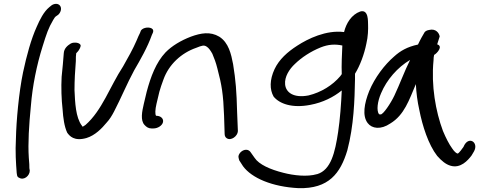

<svg xmlns="http://www.w3.org/2000/svg" viewBox="-20 -716 2524 1000"><path d="M80 210C105 225 135 199 135 173V172L133 160C133 151 133 132 130 105C125 30 131 -65 141 -166C149 -267 171 -377 202 -475C222 -539 232 -570 257 -612C264 -624 268 -629 269 -629L270 -630L283 -639C290 -645 295 -654 297 -663C301 -682 289 -696 272 -696C263 -696 253 -692 247 -687L236 -678C208 -655 187 -613 171 -576C142 -512 119 -428 100 -339C78 -233 65 -86 63 4C59 78 63 132 67 185C69 207 74 207 80 210Z M312 -437C310 -401 305 -359 301 -316C298 -261 300 -198 306 -146C309 -101 315 -57 330 -25C342 -8 366 21 430 3C476 -11 511 -48 535 -77C551 -94 563 -114 574 -135C610 -204 642 -282 679 -350C711 -405 748 -469 771 -534L776 -545C778 -550 780 -557 775 -564C762 -578 725 -574 714 -557L709 -544C705 -536 698 -522 691 -504C673 -462 646 -414 621 -370C552 -265 512 -141 425 -65C420 -62 415 -58 411 -56L407 -60V-62H406C374 -105 371 -181 368 -247C368 -297 371 -349 375 -398C375 -416 375 -426 377 -439C381 -443 395 -455 400 -476C402 -485 390 -494 371 -494C364 -494 358 -494 348 -489C332 -479 313 -464 312 -437Z M733 -65C742 -55 753 -47 769 -47H779C802 -47 825 -62 829 -80C833 -98 817 -113 794 -113H793C787 -120 788 -145 795 -175L810 -238C816 -258 822 -278 831 -301C859 -380 924 -440 1002 -467C1032 -479 1043 -483 1058 -472C1067 -466 1076 -454 1086 -436C1095 -415 1105 -389 1112 -360C1135 -274 1143 -224 1147 -114L1150 -18C1150 -9 1154 0 1161 4C1183 19 1218 -7 1219 -33L1215 -131C1212 -243 1208 -295 1194 -382C1184 -434 1171 -494 1122 -525C1075 -553 1026 -544 974 -525C922 -505 875 -477 842 -443C793 -391 765 -317 744 -238L729 -175C720 -136 710 -89 733 -65Z M1226 119 1246 150C1291 211 1397 257 1535 264C1692 268 1753 187 1789 67C1823 -62 1827 -195 1829 -304V-318V-332C1855 -374 1877 -433 1888 -488C1897 -525 1898 -564 1897 -589C1896 -602 1901 -669 1856 -656C1811 -640 1783 -595 1772 -549C1679 -561 1583 -514 1528 -478C1478 -446 1434 -407 1410 -356C1384 -300 1384 -250 1405 -213C1435 -176 1501 -151 1597 -170C1661 -182 1717 -210 1760 -245C1757 -177 1751 -94 1741 -28C1725 78 1704 169 1632 191H1631C1580 206 1510 198 1456 184C1388 167 1329 141 1306 106L1284 75C1280 70 1273 64 1262 64C1245 64 1226 78 1222 97C1221 103 1226 119 1226 119ZM1516 -383C1551 -417 1598 -448 1650 -469C1690 -485 1725 -487 1763 -479C1761 -435 1758 -376 1760 -330L1752 -319C1712 -272 1653 -235 1587 -219C1510 -204 1469 -234 1465 -276C1461 -316 1487 -356 1516 -383Z M2257 -485C2261 -498 2266 -514 2270 -526C2268 -542 2251 -569 2215 -560C2203 -558 2197 -554 2192 -549C2184 -536 2168 -508 2157 -484C2101 -472 2065 -451 2033 -422C1983 -379 1932 -312 1903 -242C1877 -177 1866 -113 1895 -75C1917 -46 1963 -39 2013 -73C2086 -117 2111 -196 2146 -278C2148 -234 2154 -187 2164 -143C2180 -61 2211 37 2257 96C2280 122 2302 140 2326 147C2379 163 2417 119 2436 94L2449 72C2475 25 2419 -12 2394 49L2380 68C2376 73 2366 85 2363 84L2362 83H2361C2357 82 2346 74 2335 57C2319 35 2303 4 2287 -34C2249 -136 2225 -270 2238 -402C2238 -413 2239 -421 2241 -430C2255 -437 2290 -475 2257 -485ZM2116 -404C2086 -344 2062 -277 2034 -218C2015 -178 1975 -118 1962 -120C1961 -120 1958 -120 1954 -121C1940 -140 1946 -188 1965 -231C1994 -300 2050 -365 2116 -404Z"/></svg>

Font: Stray Cat
Style: ExBdExtObl
Weight: 800
Version: Version 1.0